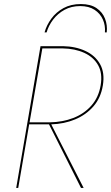

<svg xmlns="http://www.w3.org/2000/svg" viewBox="-20 -928 548 948"><path d="M126 -324 189 -689H290Q350 -688 396 -667Q442 -646 464.5 -606Q487 -566 477 -507Q467 -447 431 -406.5Q395 -366 342 -345.5Q289 -325 226 -324ZM124 -314H222L380 0H393L233 -314Q297 -316 351 -338.5Q405 -361 441.5 -403Q478 -445 488 -507Q498 -569 474 -611.5Q450 -654 401.5 -676.5Q353 -699 291 -700H191H182H180L60 0H70ZM200 -768H210Q220 -802 242.5 -831.5Q265 -861 298.5 -879.5Q332 -898 376 -898Q419 -898 447 -879.5Q475 -861 488 -831.5Q501 -802 498 -768H507Q511 -804 498.5 -836Q486 -868 456.5 -888Q427 -908 379 -908Q330 -908 293.5 -888Q257 -868 233.5 -836Q210 -804 200 -768Z"/></svg>

Font: Jost* 200 Hairline Italic
Style: Italic
Weight: 100
Italic angle: -10°
Version: Version 3.200; ttfautohint (v0.97) -l 8 -r 50 -G 200 -x 14 -